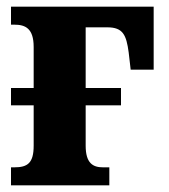

<svg xmlns="http://www.w3.org/2000/svg" viewBox="-20 -556 507 576"><path d="M13 0H308V-54H289C259 -54 237 -66 237 -119V-240H343V-292H237V-474H302C349 -474 359 -451 366 -399L372 -347H441V-536H13V-482H23C56 -482 81 -471 81 -415V-292H13V-240H81V-119C81 -67 63 -54 23 -54H13Z"/></svg>

Font: Noto Serif Condensed ExtraBold
Style: Regular
Weight: 800
Width: 3
Designer: Monotype Design Team
Foundry: Monotype Imaging Inc.
Version: Version 2.013